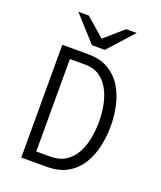

<svg xmlns="http://www.w3.org/2000/svg" viewBox="-163 -1016 942 1120"><g transform="rotate(20 308.0 -456.5)"><path d="M105 0V-700H264Q339.5 -700 391 -670Q442.5 -640 473.8 -589.8Q505 -539.5 519 -477.2Q533 -415 533 -350Q533 -289.5 520.2 -228Q507.5 -166.5 476.8 -114.8Q446 -63 393.2 -31.5Q340.5 0 260 0ZM175 -63H259Q318 -63 357 -88.2Q396 -113.5 418.5 -155.5Q441 -197.5 450.5 -248.2Q460 -299 460 -350Q460 -404.5 449.8 -455.8Q439.5 -507 416.8 -548Q394 -589 358 -613Q322 -637 270 -637H175ZM268 -757 127 -913H192L308 -812L424 -913H489L348 -757Z"/></g></svg>

Font: Overpass Mono Light Light
Style: Regular
Weight: 300
Monospace: yes
Version: Version 4.000